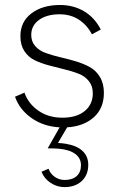

<svg xmlns="http://www.w3.org/2000/svg" viewBox="-20 -515 496 786"><path d="M405.3 -134.8Q405.3 -71.8 364 -34.9Q322.8 2 254.9 6.3L217.3 70.3Q236.8 71.3 250 73.7Q294.4 81.1 317.9 103Q341.3 125 341.3 159.7Q341.3 201.2 314.7 226.1Q288.1 251 243.7 251Q213.4 251 187 233.4Q160.6 215.8 149.9 188L178.7 175.8Q186 196.3 204.1 209Q222.2 221.7 244.6 221.7Q276.4 221.7 293.9 205.8Q311.5 189.9 311.5 161.1Q311.5 132.8 288.1 115.2Q264.6 97.7 220.7 93.8Q200.2 92.3 175.3 92.3L224.1 6.3Q158.7 2.9 109.4 -31.5Q60.1 -65.9 41.5 -119.1L80.1 -135.7Q95.7 -90.8 137 -62Q178.2 -33.2 235.4 -33.2Q293.9 -33.2 326.9 -60.5Q359.9 -87.9 359.9 -132.8Q359.9 -163.1 343.5 -183.3Q327.1 -203.6 301 -213.6Q274.9 -223.6 243.4 -231.2Q211.9 -238.8 180.2 -247.3Q148.4 -255.9 122.3 -268.3Q96.2 -280.8 79.8 -305.7Q63.5 -330.6 63.5 -366.7Q63.5 -426.3 108.9 -460.4Q154.3 -494.6 225.6 -494.6Q281.2 -494.6 324.7 -468.5Q368.2 -442.4 392.6 -394L356.4 -374.5Q336.4 -412.6 302.7 -434.6Q269 -456.5 224.1 -456.5Q171.4 -456.5 139.6 -433.3Q107.9 -410.2 107.9 -372.1Q107.9 -344.7 124.3 -326.2Q140.6 -307.6 167 -298.1Q193.4 -288.6 224.9 -281.2Q256.3 -273.9 288.1 -264.6Q319.8 -255.4 346.2 -241.2Q372.6 -227.1 388.9 -200.2Q405.3 -173.3 405.3 -134.8Z"/></svg>

Font: HK Grotesk Light Legacy
Style: Regular
Weight: 300
Designer: Alfredo Marco Pradil
Foundry: Hanken Design Co.
Version: Version 2.022;PS 002.022;hotconv 1.0.88;makeotf.lib2.5.64775